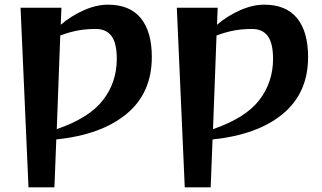

<svg xmlns="http://www.w3.org/2000/svg" viewBox="-20 -590 1378 822"><path d="M68 -557H243L240 -484Q283 -521 337.5 -545.5Q392 -570 442 -570Q536 -570 583 -512Q630 -454 630 -346Q630 -192 522 -102.5Q414 -13 221 7L213 212H102ZM480 -338Q480 -405 457.5 -435.5Q435 -466 390 -466Q349 -466 313.5 -459.5Q278 -453 238 -438L223 -37Q362 -85 421 -161.5Q480 -238 480 -338Z M737 -557H912L909 -484Q952 -521 1006.5 -545.5Q1061 -570 1111 -570Q1205 -570 1252 -512Q1299 -454 1299 -346Q1299 -192 1191 -102.5Q1083 -13 890 7L882 212H771ZM1149 -338Q1149 -405 1126.5 -435.5Q1104 -466 1059 -466Q1018 -466 982.5 -459.5Q947 -453 907 -438L892 -37Q1031 -85 1090 -161.5Q1149 -238 1149 -338Z"/></svg>

Font: Tiejili SC
Style: Regular
Weight: 400
Designer: Buernia
Foundry: Ershou Xiaoxi Press
Version: Version 1.100